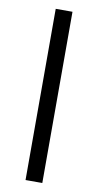

<svg xmlns="http://www.w3.org/2000/svg" viewBox="-87 -798 428 838"><g transform="rotate(10 127.0 -379.5)"><path d="M89.8 0V-758.8H164.1V0Z"/></g></svg>

Font: Batunionen A1
Style: Regular
Weight: 400
Designer: HanYang I&C Co.,Ltd.
Foundry: HanYang I&C Co.,Ltd.
Version: Version 2.50; ttfautohint (v1.6)